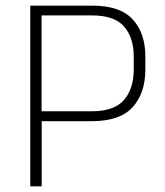

<svg xmlns="http://www.w3.org/2000/svg" viewBox="-20 -659 584 679"><path d="M111.5 -230.5V-265.5H304.5Q384 -265.5 418.5 -305.5Q453 -345.5 453 -414V-458Q453 -526 418.8 -565.2Q384.5 -604.5 305.5 -604.5H111V-639H307Q405 -639 449.5 -590.2Q494 -541.5 494 -459.5V-412.5Q494 -330 449.2 -280.2Q404.5 -230.5 305.5 -230.5ZM87 0V-639H127V-255.5L127.5 -237.5V0Z"/></svg>

Font: Anek Gujarati Medium ExtraLight
Style: Regular
Weight: 250
Version: Version 1.003